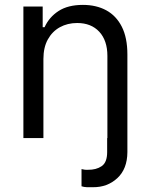

<svg xmlns="http://www.w3.org/2000/svg" viewBox="-20 -573 626 797"><path d="M424.8 0H508.8V58.6Q508.3 128.4 467 166.5Q425.8 204.6 366.2 204.1Q354 204.6 341.1 204.1Q328.1 203.6 318.4 200.2V128.9Q323.7 130.4 330.8 131.3Q337.9 132.3 344.7 131.8Q379.4 132.3 402.1 116.7Q424.8 101.1 424.8 58.6ZM160.2 -328.1V0H77.1V-545.9H157.2V-460H165Q184.1 -502 223.1 -527.3Q262.2 -552.7 324.2 -552.7Q379.4 -552.7 420.9 -530.3Q462.4 -507.8 485.6 -462.2Q508.8 -416.5 508.8 -346.7V0H425.8V-340.8Q425.8 -404.8 392.1 -441.2Q358.4 -477.5 300.3 -477.5Q260.3 -477.5 228.5 -460Q196.8 -442.4 178.5 -409.2Q160.2 -376 160.2 -328.1Z"/></svg>

Font: GitLab Sans
Style: Regular
Weight: 400
Designer: Rasmus Andersson
Foundry: Modifications by GitLab B.V., manufactured by rsms
Version: Version 4.000;git-c8fb6b7